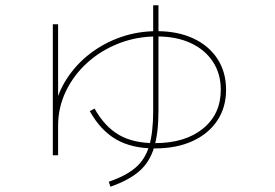

<svg xmlns="http://www.w3.org/2000/svg" viewBox="-20 -644 1040 727"><path d="M180 -56V-552H200V-232H186Q199 -294 234 -347.5Q269 -401 321 -441Q373 -481 437.5 -503.5Q502 -526 574 -526Q653 -526 712 -498.5Q771 -471 803.5 -421Q836 -371 836 -304Q836 -237 802.5 -187Q769 -137 708.5 -109.5Q648 -82 566 -82Q479 -82 420 -116Q361 -150 320 -223L338 -233Q376 -165 430 -133.5Q484 -102 566 -102Q681 -102 748.5 -157Q816 -212 816 -304Q816 -365 786 -410.5Q756 -456 702 -481Q648 -506 574 -506Q497 -506 429.5 -479.5Q362 -453 310.5 -406.5Q259 -360 229.5 -298.5Q200 -237 200 -168V-56ZM392 44Q457 22 493.5 -9.5Q530 -41 545 -92Q560 -143 560 -224V-624H580V-224Q580 -139 563 -84Q546 -29 506.5 5Q467 39 398 63Z"/></svg>

Font: M PLUS 1 Thin
Style: Regular
Weight: 100
Designer: Coji Morishita
Foundry: UNDERFOREST DESIGN
Version: Version 1.001